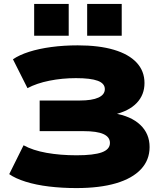

<svg xmlns="http://www.w3.org/2000/svg" viewBox="-20 -947 844 978"><path d="M369 11Q296 11 229.5 3Q163 -5 110.5 -21.5Q58 -38 27 -60L100 -207Q147 -181 217 -168.5Q287 -156 370 -156Q457 -156 498.5 -171Q540 -186 540 -219Q540 -249 507 -264Q474 -279 405 -279H182V-435H386Q449 -435 481.5 -450Q514 -465 514 -493Q514 -522 478 -535.5Q442 -549 367 -549Q297 -549 232 -536Q167 -523 120 -498L46 -645Q78 -667 128 -683Q178 -699 241.5 -707.5Q305 -716 376 -716Q484 -716 560 -693.5Q636 -671 676 -628Q716 -585 716 -524Q716 -464 676.5 -422.5Q637 -381 560 -363V-370Q647 -356 694.5 -311Q742 -266 742 -198Q742 -132 698 -85Q654 -38 571 -13.5Q488 11 369 11ZM424 -765V-927H600V-765ZM154 -765V-927H330V-765Z"/></svg>

Font: Nunito Sans 10pt Expanded Black
Style: Regular
Weight: 900
Width: 7
Designer: Vernon Adams
Foundry: Vernon Adams
Version: Version 3.101;gftools[0.9.27]